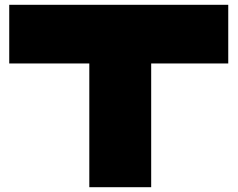

<svg xmlns="http://www.w3.org/2000/svg" viewBox="-20 -780 995 803"><path d="M353.5 -514.6Q418 -514.6 612.3 -514.6Q612.3 -384.8 612.3 2.9Q547.9 2.9 353.5 2.9Q353.5 -127 353.5 -514.6ZM934.6 -514.6Q706.1 -514.6 18.6 -514.6Q18.6 -575.2 18.6 -759.8Q248 -759.8 934.6 -759.8Q934.6 -698.2 934.6 -514.6Z"/></svg>

Font: Star Wars
Style: Regular
Weight: 400
Version: Version 1.0